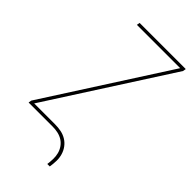

<svg xmlns="http://www.w3.org/2000/svg" viewBox="-273 -808 1047 1047"><g transform="rotate(45 250.0 -285.0)"><path d="M325 165Q328 144 328.5 123Q329 102 324 82.5Q319 63 307.5 46.5Q296 30 279.5 19.5Q263 9 243 4.5Q223 0 202 0H16L19 -18L468 -717H134L137 -735H493L490 -717L41 -18H202Q226 -18 248.5 -13.5Q271 -9 290 2.5Q309 14 322.5 32Q336 50 342.5 72Q349 94 348.5 117.5Q348 141 344 165Z"/></g></svg>

Font: Iosevka SS04 Thin
Style: Italic
Weight: 100
Italic angle: -9°
Monospace: yes
Designer: Belleve Invis
Foundry: Belleve Invis
Version: Version 19.0.0; ttfautohint (v1.8.4)